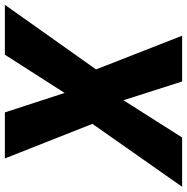

<svg xmlns="http://www.w3.org/2000/svg" viewBox="-58 -740 751 770"><g transform="rotate(90 317.0 -355.5)"><path d="M259.3 -710.9 334.5 -475.6 483.9 -710.9H681.6L429.2 -351.1L567.9 0H383.3L305.2 -239.7L151.9 0H-48.3L210.9 -365.7L75.7 -710.9Z"/></g></svg>

Font: Roboto Black
Style: Italic
Weight: 900
Italic angle: -12°
Designer: Christian Robertson
Foundry: Google
Version: Version 3.0; 2020